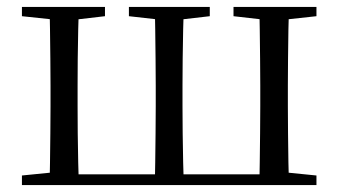

<svg xmlns="http://www.w3.org/2000/svg" viewBox="-20 -536 980 556"><path d="M123.1 0Q124.3 -24.4 124.8 -65.4Q125.3 -106.3 125.8 -150.3Q126.3 -194.3 126.3 -228.5V-288.3Q126.3 -321.7 125.8 -365.7Q125.3 -409.8 124.8 -450.8Q124.3 -491.8 123.1 -516H208.4Q207.4 -491.8 206.5 -450.8Q205.6 -409.8 205.1 -365.7Q204.7 -321.7 204.7 -288.3V-228.5Q204.7 -194.3 205.1 -150.3Q205.6 -106.3 206.5 -65.4Q207.4 -24.4 208.4 0ZM427.8 0Q429 -24.4 429.5 -65.4Q430 -106.3 430.5 -150.3Q431 -194.3 431 -228.5V-288.3Q431 -321.7 430.5 -365.7Q430 -409.8 429.5 -450.8Q429 -491.8 427.8 -516H512.3Q511.3 -491.8 510.4 -450.8Q509.5 -409.8 509 -365.7Q508.5 -321.7 508.5 -288.3V-228.5Q508.5 -194.3 509 -150.3Q509.5 -106.3 510.4 -65.4Q511.3 -24.4 512.3 0ZM730.7 0Q731.7 -24.4 732.2 -65.4Q732.7 -106.3 733.2 -150.3Q733.7 -194.3 733.7 -228.5V-288.3Q733.7 -321.7 733.2 -365.7Q732.7 -409.7 732.2 -450.7Q731.7 -491.7 730.7 -516H816.9Q815.9 -491.8 815.2 -450.7Q814.6 -409.7 814.1 -365.7Q813.6 -321.7 813.6 -288.3V-228.5Q813.6 -194.3 814.1 -150.3Q814.6 -106.3 815.2 -65.3Q815.9 -24.4 816.9 0ZM43.5 -489.1V-516H284V-489.1L183.5 -477.4H153.5ZM353.3 -489.1V-516H587.5V-489.1L486.1 -477.4H457.2ZM656.2 -489.1V-516H896.4V-489.1L789 -477.4H758.5ZM43.5 0V-27.8L151.7 -38.6H166.8V0ZM772.4 0V-38.6H789L896.4 -27.8V0ZM166.8 0V-31.1H772.4V0Z"/></svg>

Font: Noto Serif SC
Style: Regular
Weight: 200
Designer: Ryoko NISHIZUKA 西塚涼子 (kana & ideographs); Frank Grießhammer (Latin, Greek & Cyrillic); Wenlong ZHANG 张文龙 (bopomofo); San
Foundry: Adobe
Version: Version 2.001;hotconv 1.1.0;makeotfexe 2.6.0